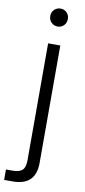

<svg xmlns="http://www.w3.org/2000/svg" viewBox="-136 -790 479 1086"><g transform="rotate(10 103.5 -247.0)"><path d="M120 -649Q99 -649 84 -663.5Q69 -678 69 -701Q69 -723 84 -737.5Q99 -752 120 -752Q141 -752 155.5 -737.5Q170 -723 170 -701Q170 -678 155.5 -663.5Q141 -649 120 -649ZM154 -546V129Q154 258 22 258H-27V198H11Q50 198 67 182Q84 166 84 126V-546Z"/></g></svg>

Font: Poppins Light
Style: Regular
Weight: 300
Designer: Ninad Kale (Devanagari), Jonny Pinhorn (Latin)
Version: Version 5.002